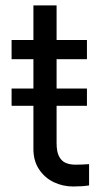

<svg xmlns="http://www.w3.org/2000/svg" viewBox="-20 -677 380 704"><path d="M22.5 -352.5H298.8V-289.1H22.5ZM298.8 -460H22.5V-530.3H298.8ZM187.5 -657.2V-152.3Q187.5 -120.1 196.8 -103Q206.1 -85.9 221.2 -79.6Q236.3 -73.2 256.8 -73.2Q281.2 -73.2 306.6 -75.2V2.9Q281.2 6.8 248 6.8Q210.9 6.8 177.7 -8.8Q144.5 -24.4 123.5 -55.7Q102.5 -86.9 102.5 -130.9V-657.2Z"/></svg>

Font: Pretendard GOV Variable
Style: Regular
Weight: 400
Designer: Base glyphs from Inter by Rasmus Andersson; Hangul glyphs from Noto Sans CJK(Source Han Sans) by Jang Soo-young and Kang
Foundry: Kil Hyung-jin
Version: Version 1.307;Glyphs 3.2 (3192)